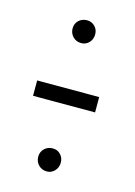

<svg xmlns="http://www.w3.org/2000/svg" viewBox="-67 -458 305 435"><g transform="rotate(15 85.0 -241.0)"><path d="M10.5 -221H156V-257H10.5ZM85 -63.5Q95.5 -63.5 103 -71.5Q110.5 -79.5 110.5 -91Q110.5 -102 103.2 -109.8Q96 -117.5 85 -117.5Q73 -117.5 65.2 -109.8Q57.5 -102 57.5 -91Q57.5 -79.5 65.2 -71.5Q73 -63.5 85 -63.5ZM85 -364.5Q95.5 -364.5 103 -372.2Q110.5 -380 110.5 -392Q110.5 -403 103 -410.5Q95.5 -418 85 -418Q73 -418 65.2 -410.5Q57.5 -403 57.5 -392Q57.5 -380.5 65.2 -372.5Q73 -364.5 85 -364.5Z"/></g></svg>

Font: Anybody UltraCondensed Light
Style: Regular
Weight: 300
Width: 1
Version: Version 1.113;gftools[0.9.25]